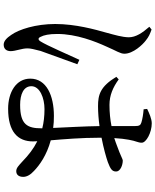

<svg xmlns="http://www.w3.org/2000/svg" viewBox="79 -879 842 1040"><g transform="rotate(90 500.0 -359.0)"><path d="M125 -747C158 -709 182 -674 182 -635C181 -599 170 -562 157 -514C140 -454 110 -348 110 -237C110 -132 139 -41 169 1C185 25 202 42 222 42C245 42 257 27 257 4C257 -23 242 -55 242 -87C242 -103 247 -124 256 -158C269 -194 309 -304 328 -357L304 -368C280 -317 226 -191 204 -157C195 -143 186 -144 180 -157C170 -176 164 -203 164 -249C164 -352 205 -455 232 -514C256 -570 271 -589 271 -612C271 -659 222 -711 199 -728C179 -744 165 -750 140 -759ZM675 -167V-163C675 -86 655 -47 548 -47C492 -47 447 -65 447 -108C447 -154 511 -179 571 -179C609 -179 644 -175 675 -167ZM572 -716C598 -714 623 -710 643 -704C658 -699 663 -694 663 -666V-542C628 -535 590 -531 548 -531C496 -531 453 -550 410 -581L396 -568C449 -481 493 -469 555 -469C590 -469 627 -472 663 -477C664 -396 670 -296 673 -226C653 -229 631 -230 608 -230C498 -230 406 -190 406 -102C406 -25 480 18 569 18C695 18 746 -35 746 -117L745 -140C785 -120 820 -93 854 -60C877 -39 890 -26 907 -26C927 -26 938 -40 938 -64C938 -83 927 -103 906 -122C875 -152 821 -191 740 -213C734 -285 726 -378 726 -478V-488C783 -499 832 -513 858 -522C894 -536 909 -544 909 -567C909 -590 874 -603 850 -603C841 -603 824 -591 773 -573C761 -568 746 -563 728 -557C730 -588 733 -616 737 -636C744 -677 753 -684 753 -706C753 -730 698 -760 648 -760C624 -760 592 -746 570 -735Z"/></g></svg>

Font: Noto Serif JP Medium
Style: Regular
Weight: 500
Designer: Ryoko NISHIZUKA 西塚涼子 (kana & ideographs); Frank Grießhammer (Latin, Greek & Cyrillic); Wenlong ZHANG 张文龙 (bopomofo); San
Foundry: Adobe
Version: Version 2.001;hotconv 1.1.0;makeotfexe 2.6.0